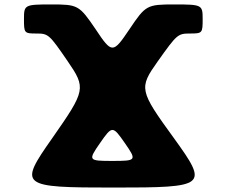

<svg xmlns="http://www.w3.org/2000/svg" viewBox="-20 -845 1023 865"><path d="M764 -222C607 -438 605 -448 691 -569C777 -690 781 -694 836 -694C892 -694 893 -696 893 -760C893 -823 890 -825 766 -825C642 -825 636 -822 563 -713C489 -603 484 -603 411 -713C337 -822 331 -825 211 -825C91 -825 88 -823 88 -760C88 -696 89 -694 144 -694C198 -694 202 -690 285 -569C368 -448 366 -438 215 -222C63 -6 71 0 492 0C912 0 920 -6 764 -222ZM486 -120C378 -120 376 -122 431 -201C485 -279 488 -279 542 -201C597 -122 595 -120 486 -120Z"/></svg>

Font: Hussar Print
Style: Bold
Weight: 700
Foundry: Cannot Into Space Fonts
Version: Version 2.00